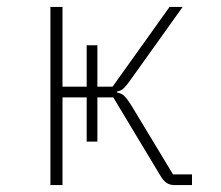

<svg xmlns="http://www.w3.org/2000/svg" viewBox="-20 -536 640 556"><path d="M231 -254H161V0H126V-516H161V-285H231V-405H262V-285H306L471 -516H509L359 -306Q347 -289 339 -281Q331 -273 319 -271V-268Q332 -266 340 -258Q348 -250 359 -233L481 -31H536V0H486Q471 0 461.5 -7Q452 -14 444 -28L308 -254H262V-126H231Z"/></svg>

Font: IBM Plex Mono ExtraLight
Style: Regular
Weight: 200
Monospace: yes
Designer: Mike Abbink, Paul van der Laan, Pieter van Rosmalen
Foundry: Bold Monday
Version: Version 2.3